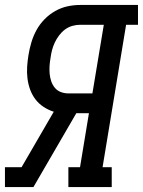

<svg xmlns="http://www.w3.org/2000/svg" viewBox="-24 -755 577 775"><path d="M-4 0V-80H63L193 -304Q171 -311 152 -323.5Q133 -336 119.5 -353.5Q106 -371 98 -392.5Q90 -414 87 -437.5Q84 -461 85.5 -485Q87 -509 91 -533Q95 -558 102.5 -583.5Q110 -609 123 -633Q136 -657 155.5 -677Q175 -697 199 -710.5Q223 -724 248.5 -729.5Q274 -735 300 -735H533V-655H485L390 -80H427V0H252V-80H299L335 -298H284L111 0ZM252 -378H349L395 -655H300Q284 -655 268 -650.5Q252 -646 238.5 -636Q225 -626 214.5 -612Q204 -598 197 -583Q190 -568 186 -552.5Q182 -537 180 -521Q177 -505 176 -488.5Q175 -472 176.5 -456.5Q178 -441 183 -426.5Q188 -412 197.5 -400.5Q207 -389 221.5 -383.5Q236 -378 252 -378Z"/></svg>

Font: Iosevka Slab Medium
Style: Italic
Weight: 500
Italic angle: -9°
Monospace: yes
Designer: Belleve Invis
Foundry: Belleve Invis
Version: Version 11.1.0; ttfautohint (v1.8.3)